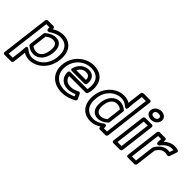

<svg xmlns="http://www.w3.org/2000/svg" viewBox="16 -1542 2570 2570"><g transform="rotate(45 1301.5 -257.0)"><path d="M172 -41 166 41 150 169H73L151 -466H210L211 -435C212 -423 222 -414 233 -414H238C244 -414 250 -416 254 -419C300 -452 357 -478 408 -478C526 -478 586 -396 568 -253C549 -97 437 -13 332 -13C292 -13 252 -30 215 -62C215 -62 176 -91 172 -41ZM218 6C251 26 287 37 326 37C461 37 596 -73 618 -253C638 -414 564 -528 414 -528C359 -528 308 -508 260 -480L259 -495C258 -506 250 -516 237 -516H132C121 -516 106 -506 104 -491L20 194C19 205 27 219 42 219H169C180 219 195 209 197 194L216 39ZM193 -104C232 -71 274 -58 312 -58C401 -58 472 -133 487 -252C500 -355 467 -433 367 -433C319 -433 274 -411 225 -372C219 -367 215 -360 214 -353L186 -124C185 -116 188 -108 193 -104ZM237 -137 262 -342C300 -371 332 -383 361 -383C424 -383 448 -345 437 -252C424 -149 372 -108 318 -108C294 -108 267 -115 237 -137Z M735 -245C753 -391 873 -478 987 -478C1119 -478 1176 -396 1160 -270C1159 -260 1157 -249 1155 -241H833C823 -241 805 -235 805 -213C805 -112 871 -52 969 -52C1011 -52 1052 -63 1089 -80L1102 -50C1055 -27 1002 -13 948 -13C810 -13 717 -98 735 -245ZM685 -245C663 -68 781 37 942 37C1016 37 1087 13 1146 -20C1157 -26 1165 -42 1159 -54L1125 -126C1120 -136 1105 -142 1092 -135C1053 -114 1016 -102 975 -102C908 -102 867 -133 857 -191H1170C1179 -191 1191 -198 1196 -209C1202 -225 1207 -246 1210 -270C1228 -418 1154 -528 993 -528C854 -528 706 -419 685 -245ZM835 -264H1074C1089 -264 1101 -278 1102 -289C1113 -376 1075 -439 986 -439C910 -439 837 -385 813 -292C810 -282 813 -264 835 -264ZM872 -314C895 -365 935 -389 980 -389C1032 -389 1053 -365 1054 -314Z M1325 -245C1343 -393 1454 -478 1557 -478C1612 -478 1642 -461 1678 -429C1678 -429 1718 -401 1721 -450L1726 -529L1745 -681H1821L1741 -25H1683L1681 -57C1680 -69 1670 -78 1659 -78H1655C1649 -78 1642 -75 1637 -71C1597 -38 1544 -13 1494 -13C1374 -13 1306 -93 1325 -245ZM1275 -245C1254 -73 1337 37 1488 37C1540 37 1590 18 1633 -10V4C1633 15 1643 25 1655 25H1760C1771 25 1786 15 1788 0L1874 -706C1875 -717 1868 -731 1853 -731H1726C1715 -731 1700 -721 1698 -706L1676 -528V-527L1674 -499C1645 -517 1610 -528 1564 -528C1432 -528 1296 -417 1275 -245ZM1406 -246C1392 -133 1434 -58 1530 -58C1579 -58 1625 -80 1669 -121C1674 -126 1677 -133 1678 -138L1706 -367C1707 -375 1704 -382 1699 -387C1662 -420 1621 -433 1579 -433C1493 -433 1420 -358 1406 -246ZM1456 -246C1468 -340 1521 -383 1573 -383C1601 -383 1627 -377 1655 -355L1630 -148C1596 -119 1568 -108 1536 -108C1476 -108 1444 -147 1456 -246Z M2050 -602C2014 -602 1999 -621 2002 -642C2005 -664 2024 -683 2060 -683C2096 -683 2111 -664 2108 -642C2105 -621 2086 -602 2050 -602ZM2044 -552C2098 -552 2151 -587 2158 -642C2165 -698 2121 -733 2066 -733C2011 -733 1959 -698 1952 -642C1945 -587 1990 -552 2044 -552ZM1940 -25 1995 -466H2071L2017 -25ZM1887 0C1886 11 1894 25 1909 25H2036C2047 25 2062 15 2064 0L2124 -491C2125 -502 2117 -516 2102 -516H1976C1965 -516 1950 -506 1948 -491Z M2213 -25 2267 -466H2324L2323 -401C2323 -388 2333 -379 2345 -379H2349C2358 -379 2368 -385 2372 -391C2414 -449 2467 -478 2514 -478C2528 -478 2539 -477 2546 -476L2528 -423C2515 -425 2505 -426 2491 -426C2437 -426 2373 -391 2327 -310C2325 -307 2323 -303 2323 -300L2290 -25ZM2160 0C2159 11 2167 25 2182 25H2308C2319 25 2334 15 2336 0L2373 -295C2410 -358 2454 -376 2485 -376C2506 -376 2516 -374 2534 -369C2549 -365 2563 -375 2567 -388L2601 -488C2605 -498 2601 -511 2590 -516C2571 -525 2549 -528 2520 -528C2470 -528 2419 -505 2374 -464L2375 -494C2375 -506 2366 -516 2353 -516H2248C2237 -516 2222 -506 2220 -491Z"/></g></svg>

Font: Falling Sky
Style: ExtOuObl
Weight: 400
Designer: Paul D. Hunt
Foundry: Adobe Systems Incorporated
Version: Version 1.02